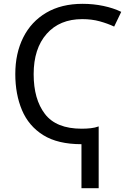

<svg xmlns="http://www.w3.org/2000/svg" viewBox="-20 -744 683 1004"><path d="M412 -724Q468 -724 520.5 -713Q573 -702 614 -682L577 -605Q543 -621 501.5 -632.5Q460 -644 410 -644Q292 -644 224 -567Q156 -490 156 -356Q156 -225 215 -148Q274 -71 407 -71Q432 -71 454.5 -73.5Q477 -76 496 -83V240H406V10Q282 10 206 -37.5Q130 -85 95 -168Q60 -251 60 -357Q60 -465 101.5 -548Q143 -631 222 -677.5Q301 -724 412 -724Z"/></svg>

Font: Noto Sans IKEA
Style: Regular
Weight: 400
Designer: Monotype Design Team
Foundry: Monotype Imaging Inc.
Version: Version 2.001